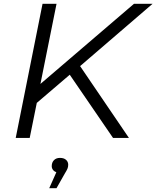

<svg xmlns="http://www.w3.org/2000/svg" viewBox="-20 -720 816 1002"><path d="M653 0H570L344 -330L172 -183L135 0H62L202 -700H275L191 -282L679 -700H776L398 -375ZM336 140Q336 151 332 160.5Q328 170 318 186L275 262H237L274 179Q263 175 256.5 166.5Q250 158 250 147Q250 128 261.5 116Q273 104 293 104Q313 104 324.5 114Q336 124 336 140Z"/></svg>

Font: Idrija
Style: Italic
Weight: 400
Italic angle: -11.3°
Designer: Julieta Ulanovsky
Foundry: Julieta Ulanovsky
Version: Version 7.200